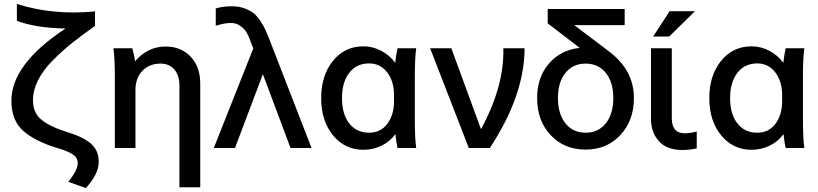

<svg xmlns="http://www.w3.org/2000/svg" viewBox="-20 -754 4166 978"><path d="M38 -241Q38 -427 314 -609Q164 -611 66 -648V-734Q250 -675 464 -696V-622Q396 -574 346.5 -534.5Q297 -495 248 -445.5Q199 -396 173.5 -345Q148 -294 148 -243Q148 -178 193 -142.5Q238 -107 326 -80Q405 -56 444 -21.5Q483 13 483 70Q483 133 417 204L328 172Q376 112 376 77Q376 50 352 33.5Q328 17 279 2Q162 -32 100 -86Q38 -140 38 -241Z M654 -508Q664 -471 668 -442Q733 -517 823 -517Q903 -517 951.5 -465Q1000 -413 1000 -328V200H894V-318Q894 -370 868 -400Q842 -430 798 -430Q741 -430 705.5 -393.5Q670 -357 670 -295V0H565V-360Q565 -453 558 -508Z M1069 0 1270 -507 1259 -536Q1248 -567 1238 -585.5Q1228 -604 1206.5 -620.5Q1185 -637 1156 -637Q1125 -637 1079 -623V-711Q1115 -722 1162 -722Q1197 -722 1225.5 -711.5Q1254 -701 1272 -686.5Q1290 -672 1306.5 -647Q1323 -622 1331.5 -603Q1340 -584 1352 -554L1567 0H1460L1319 -376L1177 0Z M1831 -518Q1879 -518 1922.5 -495Q1966 -472 1993 -434Q1998 -477 2005 -508H2100Q2093 -460 2093 -360V-148Q2093 -48 2100 0H2005Q2000 -19 1994 -71Q1967 -33 1923.5 -12Q1880 9 1831 9Q1737 9 1676.5 -64.5Q1616 -138 1616 -254Q1616 -370 1676 -444Q1736 -518 1831 -518ZM1860 -78Q1919 -78 1953 -123.5Q1987 -169 1987 -238V-270Q1987 -340 1952 -385.5Q1917 -431 1860 -431Q1796 -431 1759 -383Q1722 -335 1722 -254Q1722 -173 1759 -125.5Q1796 -78 1860 -78Z M2171 -508H2279L2430 -96Q2549 -315 2544 -508H2652Q2652 -269 2475 0H2368Z M3209 -255Q3209 -140 3140 -66Q3071 8 2963 8Q2854 8 2785 -65.5Q2716 -139 2716 -255Q2716 -360 2776 -430Q2836 -500 2933 -510L2770 -635V-708H3162V-626H2905L3077 -496Q3209 -399 3209 -255ZM2822 -255Q2822 -174 2860 -126Q2898 -78 2963 -78Q3028 -78 3066 -126Q3104 -174 3104 -255Q3104 -335 3066 -382.5Q3028 -430 2963 -430Q2898 -430 2860 -382.5Q2822 -335 2822 -255Z M3296 -148V-508H3402V-151Q3402 -75 3468 -75Q3493 -75 3529 -84V2Q3492 10 3456 10Q3376 10 3336 -35Q3296 -80 3296 -148ZM3307 -568 3391 -697H3520L3389 -568Z M3808 -518Q3856 -518 3899.5 -495Q3943 -472 3970 -434Q3975 -477 3982 -508H4077Q4070 -460 4070 -360V-148Q4070 -48 4077 0H3982Q3977 -19 3971 -71Q3944 -33 3900.5 -12Q3857 9 3808 9Q3714 9 3653.5 -64.5Q3593 -138 3593 -254Q3593 -370 3653 -444Q3713 -518 3808 -518ZM3837 -78Q3896 -78 3930 -123.5Q3964 -169 3964 -238V-270Q3964 -340 3929 -385.5Q3894 -431 3837 -431Q3773 -431 3736 -383Q3699 -335 3699 -254Q3699 -173 3736 -125.5Q3773 -78 3837 -78Z"/></svg>

Font: LT Superior Semi-bold
Style: Regular
Weight: 600
Designer: Daniel Lyons
Foundry: LyonsType
Version: Version 1.0